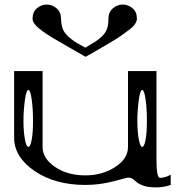

<svg xmlns="http://www.w3.org/2000/svg" viewBox="-20 -812 790 843"><path d="M581.1 -729.5Q581.1 -719.7 574.2 -709Q566.4 -696.3 552.7 -685.5Q541 -676.8 518.6 -660.2Q496.1 -643.6 473.6 -630.9L418.9 -598.6Q389.6 -581.1 355.5 -562.5L235.4 -631.8Q181.6 -662.1 153.3 -685.5Q123 -710 123 -729.5Q123 -759.8 141.6 -775.4Q161.1 -792 185.5 -792Q209 -792 228.5 -775.4Q248 -758.8 248 -729.5Q248 -710.9 252.9 -693.4Q256.8 -678.7 266.6 -666Q275.4 -654.3 289.1 -643.6Q308.6 -627.9 318.4 -623Q326.2 -619.1 335 -613.8Q343.8 -608.4 354.5 -602.5L399.4 -629.9Q412.1 -637.7 428.7 -653.3Q444.3 -668.9 450.2 -686.5Q456.1 -704.1 456.1 -729.5Q456.1 -758.8 475.6 -775.4Q495.1 -792 518.6 -792Q543 -792 562.5 -775.4Q581.1 -759.8 581.1 -729.5ZM625 -281.2Q625 -335 619.1 -376Q613.3 -417 604.5 -417Q595.7 -417 589.8 -376Q583 -328.1 583 -281.2Q583 -234.4 589.8 -198.2Q595.7 -167 604.5 -167Q613.3 -167 619.1 -198.2Q625 -228.5 625 -281.2ZM125 -281.2Q125 -335 119.1 -376Q113.3 -417 104.5 -417Q95.7 -417 89.8 -376Q83 -328.1 83 -281.2Q83 -234.4 89.8 -198.2Q95.7 -167 104.5 -167Q113.3 -167 119.1 -198.2Q125 -228.5 125 -281.2ZM667 -500V-110.4Q667 -31.2 682.6 -31.2Q705.1 -31.2 729.5 -44.9V0Q697.3 10.7 667 10.7Q631.8 10.7 611.3 3.9Q589.8 -3.9 582 -10.7Q574.2 -17.6 564.5 -25.4Q554.7 -32.2 542 -32.2Q539.1 -32.2 480.5 -16.6Q418.9 0 354.5 0Q222.7 0 132.8 -60.5Q42 -122.1 42 -208V-500H167V-167Q167 -116.2 221.7 -79.1Q276.4 -42 354.5 -42Q429.7 -42 486.3 -79.1Q542 -115.2 542 -167V-500Z"/></svg>

Font: okolaksMetalik
Style: bold
Weight: 700
Width: 7
Version: Version 0.6